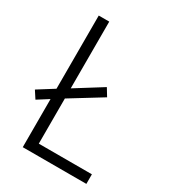

<svg xmlns="http://www.w3.org/2000/svg" viewBox="-175 -808 809 902"><g transform="rotate(30 229.5 -357.0)"><path d="M92 0V-261L32 -223L6 -263L92 -317V-714H149V-352L293 -442L318 -401L149 -297V-52H437V0Z"/></g></svg>

Font: Noto Sans Arabic UI SmCn Lt
Style: Regular
Weight: 300
Width: 4
Designer: Monotype Design Team, Nadine Chahine and Nizar Qandah
Foundry: Monotype Imaging Inc.
Version: Version 2.010; ttfautohint (v1.8.4.7-5d5b)